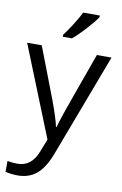

<svg xmlns="http://www.w3.org/2000/svg" viewBox="-107 -825 717 1125"><g transform="rotate(10 252.0 -263.0)"><path d="M1 -535.2H87.9L205.1 -230Q243.7 -125.5 252.9 -79.1H256.8Q263.2 -104 283.4 -164.3Q303.7 -224.6 416 -535.2H502.9L272.9 74.2Q238.8 164.6 193.1 202.4Q147.5 240.2 81.1 240.2Q43.9 240.2 7.8 231.9V167Q34.7 172.9 67.9 172.9Q151.4 172.9 187 79.1L216.8 2.9ZM200.7 -618.2Q224.1 -648.4 251.2 -691.4Q278.3 -734.4 293.9 -766.1H392.6V-755.9Q371.1 -724.1 328.6 -677.7Q286.1 -631.3 254.9 -606H200.7Z"/></g></svg>

Font: f3_1792  
Style: Regular
Weight: 400
Foundry: Ascender Corporation
Version: Version 1.10